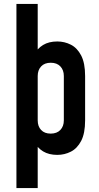

<svg xmlns="http://www.w3.org/2000/svg" viewBox="-20 -770 502 970"><path d="M63 180V-750H170.5V-468L152 -493Q168.5 -525 197.8 -542.8Q227 -560.5 269.5 -560.5Q306 -560.5 338 -544.2Q370 -528 390 -489.8Q410 -451.5 410 -386V-162Q410 -96 390 -58Q370 -20 338 -3.8Q306 12.5 269.5 12.5Q227 12.5 197.8 -5.2Q168.5 -23 152 -55L170.5 -79.5V180ZM236 -95Q267.5 -95 285 -113.5Q302.5 -132 302.5 -162V-386Q302.5 -416 285 -434.5Q267.5 -453 236.5 -453Q205 -453 187.8 -434.5Q170.5 -416 170.5 -386V-162Q170.5 -131.5 187.8 -113.2Q205 -95 236 -95Z"/></svg>

Font: Mohave Light SemiBold
Style: Regular
Weight: 600
Version: Version 2.003